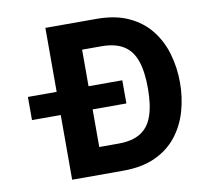

<svg xmlns="http://www.w3.org/2000/svg" viewBox="-79 -801 959 889"><g transform="rotate(-10 400.5 -357.0)"><path d="M498.5 -413.1H54.7V-304.2H498.5ZM759.8 -356.4Q759.8 -426.8 741.2 -491.2Q722.7 -555.7 683.1 -605.7Q643.6 -655.8 581.1 -684.8Q518.6 -713.9 430.2 -713.9H189.9V0H430.2Q518.6 0 581.1 -28.8Q643.6 -57.6 683.1 -107.7Q722.7 -157.7 741.2 -221.9Q759.8 -286.1 759.8 -356.4ZM608.9 -356.4Q608.9 -277.8 591.3 -227.1Q573.7 -176.3 534.4 -151.9Q495.1 -127.4 430.2 -127.4H339.8V-585H430.2Q495.1 -585 534.4 -560.5Q573.7 -536.1 591.3 -485.6Q608.9 -435.1 608.9 -356.4Z"/></g></svg>

Font: Estedad-FD-VF Thin
Style: Regular
Weight: 100
Designer: Amin Abedi
Version: Version 5.0